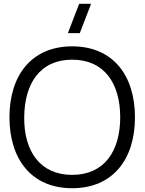

<svg xmlns="http://www.w3.org/2000/svg" viewBox="-20 -980 764 1015"><path d="M402 -805 461.5 -960H398.5L339 -805ZM361.5 15C577 15 693.5 -138.5 693.5 -360C693.5 -581.5 577 -735 361.5 -735C146.5 -735 30 -581.5 30 -360C30 -138.5 146.5 15 361.5 15ZM361.5 -55.5C192.5 -55.5 106.5 -180 108 -360C109.5 -540 192.5 -664.5 361.5 -664.5C530.5 -664.5 615.5 -540 615.5 -360C615.5 -180 530.5 -55.5 361.5 -55.5Z"/></svg>

Font: Vela Sans
Style: Regular
Weight: 400
Designer: Principal design: Mikhail Sharanda - project Manrope.
Design modification: Ravid Balaliev
Foundry: Mikhail Sharanda
Version: Version 1.001